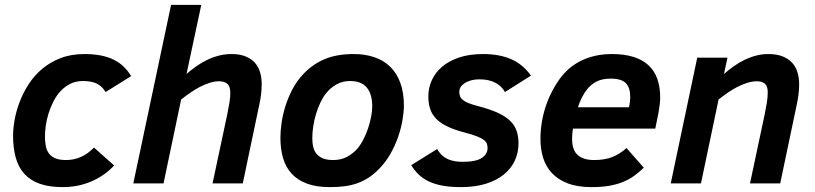

<svg xmlns="http://www.w3.org/2000/svg" viewBox="-20 -747 3318 782"><path d="M444.8 -73.2Q425.8 -52.2 402.3 -35.9Q378.9 -19.5 352.1 -8.1Q325.2 3.4 295.9 9.3Q266.6 15.1 235.8 15.1Q180.7 15.1 142.1 1.5Q103.5 -12.2 79.3 -38.8Q55.2 -65.4 44.2 -104.7Q33.2 -144 33.2 -194.8Q33.2 -223.1 39.6 -258.8Q45.9 -294.4 59.8 -331.3Q73.7 -368.2 96.2 -403.3Q118.7 -438.5 150.9 -465.8Q183.1 -493.2 226.1 -510Q269 -526.9 324.2 -526.9Q360.8 -526.9 389.9 -521.2Q418.9 -515.6 442.1 -504.4Q465.3 -493.2 482.9 -476.3Q500.5 -459.5 514.2 -437L410.2 -372.1Q396.5 -395 375.2 -406Q354 -417 317.9 -417Q289.1 -417 266.6 -405.8Q244.1 -394.5 226.8 -376Q209.5 -357.4 197.5 -333.5Q185.5 -309.6 177.7 -284.7Q169.9 -259.8 166.5 -235.4Q163.1 -210.9 163.1 -191.9Q163.1 -169.4 166.7 -151.4Q170.4 -133.3 180.2 -120.8Q189.9 -108.4 206.5 -101.8Q223.1 -95.2 249 -95.2Q282.2 -95.2 310.8 -108.4Q339.4 -121.6 362.8 -146Z M845.7 0 905.8 -282.2Q911.1 -308.6 914.6 -329.6Q918 -350.6 918 -369.1Q918 -394.5 906.2 -405.3Q894.5 -416 872.1 -416Q853.5 -416 833.7 -409.7Q814 -403.3 794.2 -393.1Q774.4 -382.8 755.1 -369.4Q735.8 -356 717.8 -341.8L646 0H522.9L676.8 -727.1H799.8L739.7 -445.8Q758.8 -462.4 780 -477.3Q801.3 -492.2 824 -503.2Q846.7 -514.2 871.6 -520.5Q896.5 -526.9 922.9 -526.9Q957.5 -526.9 981.2 -516.8Q1004.9 -506.8 1019.3 -490Q1033.7 -473.1 1039.8 -450.9Q1045.9 -428.7 1045.9 -404.8Q1045.9 -382.3 1043 -359.9Q1040 -337.4 1036.6 -323.2L968.8 0Z M1122.1 -186Q1122.1 -212.4 1126.7 -245.6Q1131.3 -278.8 1142.3 -314.2Q1153.3 -349.6 1171.4 -384Q1189.5 -418.5 1216.8 -446.8Q1253.4 -485.4 1302.2 -506.1Q1351.1 -526.9 1420.9 -526.9Q1467.3 -526.9 1505.1 -513.9Q1543 -501 1569.6 -474.9Q1596.2 -448.7 1610.6 -409.2Q1625 -369.6 1625 -316.9Q1625 -293 1619.6 -260Q1614.3 -227.1 1602.3 -191.7Q1590.3 -156.2 1570.6 -121.1Q1550.8 -85.9 1522 -57.1Q1501.5 -36.6 1480.5 -22.9Q1459.5 -9.3 1435.5 -0.7Q1411.6 7.8 1384.3 11.5Q1356.9 15.1 1323.7 15.1Q1269 15.1 1230.7 1Q1192.4 -13.2 1168.2 -39.3Q1144 -65.4 1133.1 -102.5Q1122.1 -139.6 1122.1 -186ZM1252 -184.1Q1252 -163.1 1256.3 -146.5Q1260.7 -129.9 1270.8 -118.7Q1280.8 -107.4 1297.1 -101.3Q1313.5 -95.2 1336.9 -95.2Q1368.7 -95.2 1392.8 -107.9Q1417 -120.6 1436 -142.1Q1449.2 -157.7 1460.4 -179.7Q1471.7 -201.7 1479.5 -225.3Q1487.3 -249 1491.7 -272.2Q1496.1 -295.4 1496.1 -314Q1496.1 -363.8 1473.9 -390.4Q1451.7 -417 1405.8 -417Q1375 -417 1350.6 -403.3Q1326.2 -389.6 1308.1 -367.2Q1295.4 -351.1 1284.9 -329.1Q1274.4 -307.1 1267.1 -282.7Q1259.8 -258.3 1255.9 -232.9Q1252 -207.5 1252 -184.1Z M1760.7 -140.1Q1769.5 -124.5 1780.5 -114.5Q1791.5 -104.5 1804.7 -98.6Q1817.9 -92.8 1833 -90.3Q1848.1 -87.9 1864.7 -87.9Q1918 -87.9 1941.9 -103.5Q1965.8 -119.1 1965.8 -144Q1965.8 -154.3 1962.6 -162.4Q1959.5 -170.4 1949.7 -177.7Q1939.9 -185.1 1921.6 -192.1Q1903.3 -199.2 1873.5 -207Q1830.1 -218.3 1801.5 -232.2Q1772.9 -246.1 1755.9 -263.9Q1738.8 -281.7 1731.7 -304.2Q1724.6 -326.7 1724.6 -355Q1724.6 -389.2 1738.8 -420.4Q1752.9 -451.7 1780.8 -475.3Q1808.6 -499 1850.1 -512.9Q1891.6 -526.9 1946.8 -526.9Q2014.2 -526.9 2061.8 -506.1Q2109.4 -485.4 2142.6 -439L2036.6 -372.1Q2023.9 -396 1997.6 -409.9Q1971.2 -423.8 1934.6 -423.8Q1912.1 -423.8 1896.2 -418.9Q1880.4 -414.1 1870.1 -406.7Q1859.9 -399.4 1855.2 -390.9Q1850.6 -382.3 1850.6 -375Q1850.6 -364.3 1853.3 -356Q1856 -347.7 1864.3 -340.6Q1872.6 -333.5 1887.5 -327.4Q1902.3 -321.3 1926.8 -314.9Q1974.1 -302.7 2005.9 -288.3Q2037.6 -273.9 2056.6 -255.9Q2075.7 -237.8 2083.7 -215.1Q2091.8 -192.4 2091.8 -163.1Q2091.8 -125 2076.7 -92.5Q2061.5 -60.1 2032 -36.1Q2002.4 -12.2 1958.7 1.5Q1915 15.1 1857.9 15.1Q1814.9 15.1 1783 9.3Q1751 3.4 1727.1 -7.8Q1703.1 -19 1685.8 -35.6Q1668.5 -52.2 1654.8 -74.2Z M2314 -223.1Q2311.5 -211.9 2310.8 -200.9Q2310.1 -189.9 2310.1 -181.2Q2310.1 -135.7 2333 -115.5Q2356 -95.2 2399.9 -95.2Q2444.3 -95.2 2475.1 -107.9Q2505.9 -120.6 2531.7 -144L2602.1 -64Q2583 -45.4 2562.7 -30.8Q2542.5 -16.1 2517.3 -5.9Q2492.2 4.4 2460.9 9.8Q2429.7 15.1 2389.2 15.1Q2332.5 15.1 2293 0Q2253.4 -15.1 2228.5 -41.5Q2203.6 -67.9 2192.4 -103.5Q2181.2 -139.2 2181.2 -180.2Q2181.2 -245.1 2200.7 -307.6Q2220.2 -370.1 2259.8 -425.8Q2275.9 -448.2 2297.1 -466.8Q2318.4 -485.4 2345 -498.8Q2371.6 -512.2 2403.3 -519.5Q2435.1 -526.9 2472.2 -526.9Q2523.4 -526.9 2560.5 -515.1Q2597.7 -503.4 2621.8 -480.7Q2646 -458 2657.5 -424.8Q2668.9 -391.6 2668.9 -349.1Q2668.9 -338.4 2667 -321Q2665 -303.7 2662.1 -288.1L2648.9 -223.1ZM2542 -310.1Q2544.4 -322.3 2545.7 -332.3Q2546.9 -342.3 2546.9 -352.1Q2546.9 -389.6 2529.1 -408.2Q2511.2 -426.8 2466.8 -426.8Q2433.1 -426.8 2409.9 -415Q2386.7 -403.3 2370.1 -381.8Q2358.9 -367.7 2349.4 -348.6Q2339.8 -329.6 2334 -310.1Z M3034.7 0 3094.7 -282.2Q3100.1 -308.6 3103.5 -329.8Q3106.9 -351.1 3106.9 -372.1Q3106.9 -395.5 3095.5 -405.8Q3084 -416 3063 -416Q3043.9 -416 3023.7 -409.7Q3003.4 -403.3 2983.4 -393.1Q2963.4 -382.8 2944.1 -369.4Q2924.8 -356 2906.7 -341.8L2835 0H2711.9L2819.8 -512.2H2942.9L2928.7 -445.8Q2947.8 -462.4 2968.8 -477.3Q2989.7 -492.2 3012.5 -503.2Q3035.2 -514.2 3059.3 -520.5Q3083.5 -526.9 3108.9 -526.9Q3144.5 -526.9 3168.7 -516.8Q3192.9 -506.8 3207.5 -490Q3222.2 -473.1 3228.5 -450.9Q3234.9 -428.7 3234.9 -404.8Q3234.9 -382.3 3231.9 -359.9Q3229 -337.4 3225.6 -323.2L3157.7 0Z"/></svg>

Font: Lorenzo Sans
Style: Bold Italic
Weight: 700
Italic angle: -12°
Foundry: Intel Corporation
Version: Version 1.00; ttfautohint (v1.5)